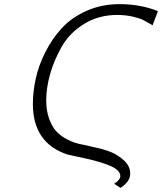

<svg xmlns="http://www.w3.org/2000/svg" viewBox="-20 -731 789 935"><path d="M140.1 -225.1Q140.1 -284.2 154.1 -348.1Q168 -412.1 200.9 -477.5Q233.9 -543 281.5 -594.5Q329.1 -646 402.1 -678.5Q475.1 -710.9 563 -710.9Q664.1 -710.9 749 -676.8L723.1 -607.9Q692.4 -626 677.7 -633.5Q663.1 -641.1 627.9 -649.7Q592.8 -658.2 550.8 -658.2Q460 -658.2 389.4 -614.5Q318.8 -570.8 281 -504.4Q243.2 -438 224.1 -370.6Q205.1 -303.2 205.1 -242.2Q205.1 -192.4 219 -153.8Q232.9 -115.2 252.4 -93.5Q272 -71.8 298.6 -56.9Q325.2 -42 343.5 -36.4Q361.8 -30.8 380.9 -26.9Q384.8 -25.9 387.2 -25.9Q398.4 -22.9 430.7 -15.9Q462.9 -8.8 472.9 -6.3Q482.9 -3.9 504.9 3.7Q526.9 11.2 542 20Q557.1 28.8 574.2 42Q611.3 71.8 613.8 106.9V121.1Q610.8 154.3 566.9 184.1L536.1 164.1Q565.9 144 565.9 127Q565.9 98.1 519 77.6Q472.2 57.1 393.6 40Q314.9 22.9 310.1 22Q140.1 -33.2 140.1 -225.1Z"/></svg>

Font: CMU Bright
Style: Oblique
Weight: 500
Italic angle: -12°
Version: Version 0.7.0